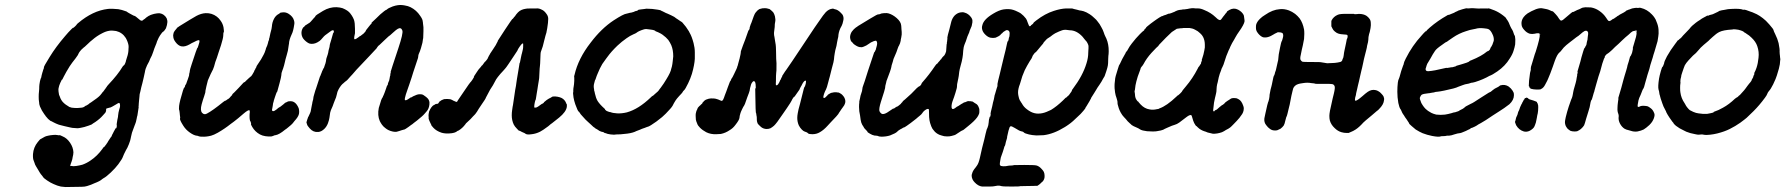

<svg xmlns="http://www.w3.org/2000/svg" viewBox="-20 -507 7197 774"><path d="M415 -471Q421 -472 435 -471.5Q449 -471 457 -470Q473 -467 483 -463Q490 -461 490.5 -460.5Q491 -460 491 -460Q491 -460 491.5 -459.5Q492 -459 493 -458.5Q494 -458 496 -456.5Q498 -455 502 -453Q510 -449 513 -447Q520 -443 522 -443Q525 -443 541 -429Q551 -419 558 -427Q560 -429 560 -429Q562 -429 567 -434Q570 -437 570.5 -437Q571 -437 575 -440Q579 -443 579.5 -443Q580 -443 582 -444Q585 -446 591 -448Q599 -450 601 -451Q609 -452 612 -453Q612 -453 618 -453.5Q624 -454 626 -453Q633 -452 640 -447Q648 -441 652 -433Q653 -430 654 -426Q656 -419 653 -406Q651 -399 649 -393Q643 -383 639 -380Q634 -378 625 -364Q620 -357 613 -340Q612 -336 610.5 -332Q609 -328 607 -323.5Q605 -319 602 -311Q599 -303 598 -299Q591 -279 589 -277Q586 -272 581 -259Q579 -255 573 -244Q566 -230 564 -216Q563 -209 559 -193Q557 -186 556.5 -182.5Q556 -179 554 -172Q552 -165 549.5 -155Q547 -145 546 -139Q542 -127 542 -116Q541 -107 540.5 -101.5Q540 -96 539.5 -90Q539 -84 539 -81Q538 -75 539 -75L534 -42Q532 -36 531 -29Q528 -13 525 -7L523 -2Q523 -1 516 17Q513 24 512 28Q510 39 508 45Q508 47 507 50Q506 58 499.5 74.5Q493 91 488 98Q483 107 480 114Q479 117 477.5 120Q476 123 475 126Q473 133 457 155Q445 171 426.5 188.5Q408 206 398 211Q394 213 392 215Q384 223 360 232Q348 238 331 243Q322 246 309 246Q251 247 244 247Q239 246 234 246Q229 246 225 245Q211 242 196 235Q184 230 170 220.5Q156 211 154 207Q154 206 150 201.5Q146 197 145 195.5Q144 194 141.5 190.5Q139 187 139 186.5Q139 186 137 183Q130 172 125 163Q122 157 121.5 156.5Q121 156 119.5 150.5Q118 145 116 141Q112 133 113 114Q115 87 132 66Q142 53 145 53Q146 53 152 49Q162 43 166 42Q167 42 174 40Q182 38 195 37Q205 36 211.5 37.5Q218 39 220 38Q221 37 233 43Q250 50 262.5 68.5Q275 87 276 107Q276 113 275 117Q274 121 273 126Q272 135 269 143Q267 148 265 154Q263 160 263 162Q265 163 267 162Q267 162 268 162Q275 164 288 162Q301 160 312 157Q329 151 345 140Q372 122 393 93Q397 87 397 87Q399 87 403 82Q405 79 405 79L409 74Q409 73 410 72Q411 72 417 61Q427 47 427 46Q427 45 428 45Q430 44 432 36L433 35Q434 34 434 33Q435 31 436 29Q437 27 437 27Q437 27 438 25L439 23L444 14Q445 11 445 12L446 11L447 9Q447 13 449 9Q451 5 451 -1Q450 -3 450.5 -6.5Q451 -10 451 -11Q451 -12 452 -17Q453 -22 453 -23.5Q453 -25 454.5 -30.5Q456 -36 456 -41Q457 -53 461 -67Q464 -75 464 -80Q464 -88 462 -91Q461 -92 459 -92Q457 -92 446 -85Q431 -76 426 -74Q421 -73 419.5 -72.5Q418 -72 414.5 -71Q411 -70 410 -70Q406 -67 408 -65Q409 -64 408.5 -64Q408 -64 407.5 -61.5Q407 -59 407 -59Q407 -59 407 -58Q407 -54 395 -42Q383 -28 364 -15Q357 -10 356 -10Q355 -9 349 -5Q340 -1 320 5Q316 6 306.5 8Q297 10 291.5 10Q286 10 285.5 9.5Q285 9 278.5 9Q272 9 264 7Q256 5 253 4.5Q250 4 242 2Q234 0 230 -1Q216 -4 208 -8Q206 -9 202.5 -10.5Q199 -12 194.5 -14.5Q190 -17 188 -18Q186 -19 183 -20Q174 -26 164 -39Q162 -43 159 -46Q148 -61 141 -78Q137 -90 138 -92Q138 -94 137 -99.5Q136 -105 136 -117Q136 -129 137 -136Q138 -142 138 -148Q138 -160 139 -167Q141 -182 144 -190Q147 -195 147 -199Q147 -200 147.5 -201.5Q148 -203 148 -204Q149 -209 151 -215Q152 -218 152.5 -219.5Q153 -221 154 -225Q158 -234 157 -235Q155 -237 180 -277Q205 -318 242 -361Q248 -368 255.5 -376.5Q263 -385 268.5 -390Q274 -395 274 -395Q275 -393 283 -401Q289 -407 289.5 -408.5Q290 -410 295 -414Q354 -464 415 -471ZM448 -382Q444 -383 434.5 -383.5Q425 -384 421 -383Q407 -381 392 -373Q370 -362 352 -346Q349 -344 344 -339.5Q339 -335 335 -331Q327 -323 321 -318Q320 -317 319.5 -317Q319 -317 317 -315Q306 -306 300 -297Q295 -289 295 -288Q295 -287 295 -287Q295 -287 293.5 -284.5Q292 -282 284 -271Q271 -255 261 -240Q246 -216 237 -198Q235 -193 233 -190Q231 -187 231 -186H230Q230 -187 228 -183.5Q226 -180 226 -179Q226 -178 223 -173Q218 -162 216 -151Q215 -147 216 -137.5Q217 -128 218 -125Q219 -123 221 -118Q226 -102 237 -92Q242 -87 250 -82Q253 -80 255 -79Q258 -76 262 -75Q265 -75 265 -74Q266 -73 278.5 -72Q291 -71 298 -72Q306 -73 309 -73Q318 -74 324 -80Q325 -80 329 -82Q334 -85 337 -87Q338 -89 348 -95Q375 -113 384 -123Q394 -135 394 -136Q394 -136 395.5 -137Q397 -138 397 -139Q397 -140 398.5 -141Q400 -142 400 -143Q400 -144 402.5 -146.5Q405 -149 405 -149.5Q405 -150 407 -153Q412 -158 411 -159Q411 -159 412 -160Q413 -161 414.5 -163Q416 -165 418 -167Q455 -206 474 -238Q476 -241 477 -242Q479 -242 483 -248Q488 -259 488 -263Q488 -265 492 -276Q498 -293 498 -310Q499 -318 498 -325Q495 -340 487 -354Q473 -376 448 -382Z M1118 -457Q1132 -459 1144 -451Q1161 -440 1165 -425Q1168 -416 1166 -407Q1162 -380 1156 -369Q1145 -345 1145 -331Q1145 -329 1144 -325.5Q1143 -322 1142.5 -315.5Q1142 -309 1140.5 -302.5Q1139 -296 1136 -285.5Q1133 -275 1131 -268Q1129 -261 1128 -255Q1127 -249 1125 -243Q1123 -237 1121.5 -231.5Q1120 -226 1118 -222Q1114 -213 1114 -203Q1114 -200 1112 -192Q1110 -184 1107 -172Q1099 -142 1098 -139Q1097 -136 1096 -136Q1095 -135 1093 -129Q1092 -125 1088.5 -116Q1085 -107 1084 -102Q1083 -96 1081 -91Q1080 -84 1079.5 -80.5Q1079 -77 1078 -72Q1075 -63 1078 -60Q1078 -59 1082 -59Q1086 -59 1095 -66Q1100 -71 1102 -72Q1104 -73 1107 -75Q1110 -77 1110.5 -77Q1111 -77 1113 -79Q1115 -81 1117.5 -82.5Q1120 -84 1122 -86Q1127 -91 1130 -93L1133 -94L1141 -98Q1144 -99 1151 -99Q1158 -99 1162 -97Q1171 -93 1177 -84Q1180 -80 1184 -71Q1186 -64 1186 -57.5Q1186 -51 1185 -47Q1182 -35 1167 -19Q1162 -13 1160 -10Q1156 -5 1141 7Q1134 13 1129 16Q1105 36 1090 38Q1085 39 1085 39Q1083 41 1074 43Q1063 44 1050 42Q1037 40 1028 35Q1008 24 997 5Q995 2 993 -2.5Q991 -7 992 -7Q993 -8 991 -14Q989 -20 988 -20Q988 -20 987 -24.5Q986 -29 986 -39Q986 -49 987 -54Q987 -60 986 -62Q982 -66 962 -49Q938 -28 922 -16Q915 -11 911 -8Q886 12 858 28Q842 37 831 40Q811 45 795 44Q786 44 784 43Q782 42 780 42L779 41L773 40Q762 39 745.5 27.5Q729 16 719 0Q703 -25 706 -30Q707 -31 706 -36.5Q705 -42 705 -44.5Q705 -47 704.5 -50.5Q704 -54 703.5 -58.5Q703 -63 702 -64Q701 -65 702 -80Q703 -89 707 -105Q720 -154 723 -154Q725 -154 727 -164Q728 -165 728 -165Q730 -166 733 -176Q736 -185 736 -184L742 -202Q742 -204 742.5 -206.5Q743 -209 743 -210.5Q743 -212 744 -214Q745 -216 745 -220.5Q745 -225 753 -249Q774 -313 775 -313Q777 -313 780 -324Q785 -338 784 -343Q783 -346 779 -345Q774 -344 761 -337Q758 -336 753.5 -333.5Q749 -331 744 -328Q726 -318 713 -320Q703 -321 693 -331Q681 -344 679 -355Q677 -365 679 -371Q680 -372 679.5 -372.5Q679 -373 680 -375Q681 -377 681.5 -378Q682 -379 683 -380.5Q684 -382 685 -383.5Q686 -385 689.5 -389Q693 -393 693 -393Q692 -394 694 -395Q696 -396 699 -398.5Q702 -401 704 -402Q754 -433 772 -443Q791 -453 809 -454Q834 -455 854 -440Q863 -433 869 -424Q878 -412 881 -397Q882 -392 882.5 -384.5Q883 -377 882 -377Q880 -376 880 -364Q880 -354 871 -325Q869 -319 868 -316Q867 -313 865 -307Q863 -301 861 -295Q854 -272 848 -257Q847 -253 843 -239Q838 -224 835 -220Q833 -217 831.5 -213Q830 -209 829 -208Q821 -191 818 -183Q816 -177 812 -159Q811 -152 809.5 -147Q808 -142 808 -140Q809 -136 803 -119Q798 -105 793 -87Q786 -61 795 -52Q803 -43 814 -49Q837 -61 880 -96Q888 -102 888 -101Q889 -100 895 -105Q897 -107 900 -108Q902 -109 905 -112Q908 -115 908 -115.5Q908 -116 911 -119Q918 -125 916 -126Q915 -126 925 -135Q943 -153 960 -172Q965 -177 965 -176Q965 -175 966.5 -176Q968 -177 971.5 -181Q975 -185 975.5 -185Q976 -185 979 -188Q982 -191 982 -191Q982 -191 986 -194.5Q990 -198 990 -198Q992 -198 997 -206Q998 -208 1004 -218Q1005 -222 1007 -225Q1009 -228 1009 -228Q1009 -228 1010 -231Q1015 -238 1014 -239Q1013 -239 1016 -243Q1035 -270 1043 -287Q1047 -294 1051 -307Q1053 -315 1053 -314L1057 -323Q1058 -325 1060 -332.5Q1062 -340 1062 -341Q1065 -345 1065 -352L1066 -354Q1066 -355 1070 -373Q1076 -394 1076 -400Q1077 -417 1085 -432Q1092 -445 1104 -451Q1109 -454 1109 -455Q1109 -456 1118 -457Z M1583 -486Q1597 -488 1612 -485Q1625 -483 1635 -478Q1659 -466 1674 -443Q1684 -429 1684 -421Q1685 -419 1685 -414Q1688 -397 1687 -381Q1686 -356 1686 -353Q1685 -351 1684.5 -345Q1684 -339 1683 -335Q1680 -326 1677 -313Q1675 -306 1673 -301Q1666 -287 1666 -279Q1665 -275 1665 -273Q1663 -266 1646 -216Q1645 -212 1639.5 -195Q1634 -178 1630 -166.5Q1626 -155 1623 -146.5Q1620 -138 1616 -126Q1611 -109 1612 -105Q1612 -102 1616 -103Q1620 -103 1631 -111Q1637 -115 1637 -115Q1638 -113 1644 -118Q1646 -119 1647 -119.5Q1648 -120 1653 -122Q1665 -128 1675 -127Q1680 -127 1680.5 -126.5Q1681 -126 1682 -126Q1685 -126 1698 -116Q1714 -104 1711 -85Q1709 -68 1699 -57Q1696 -53 1692 -49Q1688 -45 1686.5 -43Q1685 -41 1680 -37Q1658 -18 1649 -12Q1641 -5 1637 -3Q1627 5 1616 12Q1610 16 1606 16Q1604 16 1599 18Q1594 20 1590 21Q1586 22 1583 23Q1576 26 1562 23Q1553 21 1545 17Q1539 14 1533 9Q1526 4 1520 -4Q1515 -11 1511 -19Q1501 -42 1507 -72Q1509 -77 1511.5 -86.5Q1514 -96 1516.5 -103Q1519 -110 1519.5 -110Q1520 -110 1521.5 -113Q1523 -116 1524 -118Q1524 -119 1524 -119Q1525 -119 1531 -135Q1535 -147 1536.5 -150.5Q1538 -154 1539 -158Q1540 -162 1541 -162Q1544 -165 1544 -170Q1544 -171 1544 -171Q1544 -171 1545 -173.5Q1546 -176 1546 -176Q1549 -180 1551 -193Q1551 -194 1551.5 -196.5Q1552 -199 1552 -199Q1552 -199 1553 -202Q1554 -205 1553.5 -206.5Q1553 -208 1554.5 -212Q1556 -216 1555 -218Q1555 -220 1586 -313Q1606 -373 1602 -384Q1597 -398 1584 -391Q1578 -388 1565 -376Q1550 -362 1546 -360Q1543 -358 1531 -346Q1514 -330 1510 -326Q1507 -324 1505 -322Q1500 -316 1498 -312Q1496 -309 1470 -282Q1445 -256 1417 -226Q1410 -218 1407 -214.5Q1404 -211 1400.5 -207Q1397 -203 1393 -199Q1389 -195 1384.5 -189.5Q1380 -184 1376.5 -181.5Q1373 -179 1370.5 -177Q1368 -175 1365 -172Q1355 -165 1345 -147Q1339 -136 1338 -127Q1335 -113 1330 -103Q1328 -99 1325.5 -91.5Q1323 -84 1321 -79Q1312 -60 1311 -53Q1308 -36 1308 -32Q1307 -24 1302 -10Q1297 3 1288 12Q1276 24 1263 25Q1243 27 1229 11Q1222 3 1219 -2Q1214 -15 1216 -16L1218 -23Q1219 -27 1219.5 -27.5Q1220 -28 1221 -31.5Q1222 -35 1222 -35Q1222 -35 1223 -36Q1224 -38 1230 -51Q1233 -57 1234 -66Q1236 -75 1236 -77Q1236 -77 1236.5 -79Q1237 -81 1237 -82Q1237 -83 1237.5 -84.5Q1238 -86 1238.5 -89Q1239 -92 1239.5 -95.5Q1240 -99 1241.5 -103Q1243 -107 1243 -111Q1243 -115 1247 -128Q1249 -134 1252 -145L1253 -147L1270 -199L1271 -200Q1272 -202 1274 -208Q1276 -214 1276.5 -214Q1277 -214 1279 -221Q1280 -223 1280.5 -223.5Q1281 -224 1281.5 -226Q1282 -228 1283.5 -230Q1285 -232 1285 -233Q1286 -233 1286 -234Q1286 -235 1287 -237Q1289 -243 1290 -246Q1292 -250 1294 -260Q1294 -264 1295 -267.5Q1296 -271 1296 -272Q1297 -275 1301 -287Q1303 -293 1303 -294.5Q1303 -296 1304 -300.5Q1305 -305 1305 -305.5Q1305 -306 1307 -312.5Q1309 -319 1309 -323Q1309 -327 1314 -342Q1321 -366 1322 -370Q1322 -372 1323 -373Q1326 -376 1326 -380Q1326 -385 1322 -385Q1319 -385 1316.5 -383.5Q1314 -382 1310 -379Q1298 -370 1295 -368Q1287 -363 1274 -347Q1270 -342 1259 -336Q1244 -328 1229 -331Q1219 -334 1207 -346Q1197 -356 1195.5 -370Q1194 -384 1202 -396Q1203 -397 1203.5 -397.5Q1204 -398 1205 -398Q1205 -398 1208.5 -402Q1212 -406 1213 -406Q1214 -406 1216.5 -408Q1219 -410 1219.5 -410Q1220 -410 1222 -411.5Q1224 -413 1224 -413Q1226 -413 1232 -419Q1236 -424 1240 -428Q1243 -431 1243 -431.5Q1243 -432 1246 -435Q1251 -439 1251 -441Q1251 -445 1282 -463Q1309 -479 1337 -478Q1352 -477 1361 -474Q1383 -465 1392 -453Q1399 -444 1403 -436Q1404 -434 1407 -427Q1411 -415 1411 -391Q1411 -375 1411 -373Q1407 -357 1408 -350Q1409 -348 1412 -349Q1414 -350 1414 -350Q1415 -349 1419 -353Q1421 -354 1421 -354Q1422 -354 1428 -359L1429 -360L1430 -361Q1432 -362 1433 -362Q1439 -366 1446 -372Q1455 -381 1455 -384Q1455 -385 1456.5 -386.5Q1458 -388 1460 -391Q1462 -394 1464 -396Q1466 -398 1466 -398.5Q1466 -399 1467 -400Q1471 -404 1471 -405Q1471 -406 1474 -408Q1480 -414 1478 -415Q1477 -415 1480.5 -418Q1484 -421 1496 -432.5Q1508 -444 1513 -449Q1533 -466 1536 -467Q1537 -467 1539 -468Q1544 -474 1563 -481Q1575 -485 1583 -486Z M2143 -473Q2153 -474 2164 -468Q2174 -464 2183 -451Q2190 -442 2190 -431Q2190 -417 2186 -393Q2184 -385 2183.5 -380Q2183 -375 2181 -370Q2179 -365 2178.5 -361.5Q2178 -358 2176.5 -353.5Q2175 -349 2174 -344Q2170 -328 2168 -320Q2163 -307 2160 -297Q2159 -294 2158.5 -276Q2158 -258 2157.5 -251.5Q2157 -245 2156.5 -240Q2156 -235 2155.5 -231Q2155 -227 2154.5 -211.5Q2154 -196 2153.5 -192Q2153 -188 2152 -181.5Q2151 -175 2149 -163.5Q2147 -152 2146.5 -147Q2146 -142 2144 -132Q2142 -122 2141 -113Q2140 -104 2138 -102Q2136 -96 2134.5 -86.5Q2133 -77 2134 -74Q2135 -72 2143 -74Q2148 -76 2157 -83Q2163 -87 2164 -88Q2169 -89 2173 -94V-95L2184 -104Q2193 -110 2193.5 -110Q2194 -110 2198 -112Q2207 -118 2208 -118Q2208 -117 2211 -118Q2216 -119 2228 -117Q2238 -115 2244 -112Q2257 -105 2262 -92Q2263 -88 2264 -88Q2266 -86 2265 -76Q2262 -56 2234 -33Q2212 -15 2205 -10Q2200 -7 2196.5 -3.5Q2193 0 2190 2Q2187 4 2183 7Q2170 17 2157 24Q2141 32 2124 34Q2104 37 2098 32Q2098 31 2091 28Q2084 25 2084 25Q2084 25 2078.5 22Q2073 19 2073 20Q2072 21 2064 12Q2055 3 2051 -5Q2043 -22 2043 -42Q2043 -53 2044.5 -62.5Q2046 -72 2046.5 -76.5Q2047 -81 2048 -84Q2050 -97 2057 -145Q2059 -154 2060 -161Q2061 -168 2061.5 -172Q2062 -176 2064 -189Q2066 -202 2069.5 -221.5Q2073 -241 2073.5 -246Q2074 -251 2074.5 -252.5Q2075 -254 2076 -255Q2077 -257 2080 -275Q2081 -279 2081.5 -282Q2082 -285 2082.5 -287Q2083 -289 2083 -288.5Q2083 -288 2083.5 -289.5Q2084 -291 2084 -292.5Q2084 -294 2085 -296Q2087 -305 2088 -309Q2089 -313 2089 -321.5Q2089 -330 2089 -331Q2088 -333 2085 -331Q2081 -328 2074.5 -318.5Q2068 -309 2067 -306Q2066 -304 2065.5 -302.5Q2065 -301 2052 -282Q2040 -263 2030 -249Q2020 -234 2016 -230Q2012 -226 2008.5 -221.5Q2005 -217 1997 -209Q1985 -195 1980 -187Q1970 -168 1967 -163Q1954 -144 1947 -129Q1945 -125 1943 -121.5Q1941 -118 1939 -114Q1938 -109 1921 -85Q1908 -66 1903 -57Q1895 -45 1891 -42Q1889 -40 1887 -38Q1880 -29 1861 -12Q1859 -11 1856 -6Q1844 10 1829 19Q1825 20 1824 21Q1815 30 1790 31Q1774 32 1760 28Q1739 21 1727 8Q1717 -3 1719 -3Q1719 -3 1716 -9Q1710 -21 1708 -28Q1708 -31 1708 -32V-34Q1707 -43 1708 -48Q1709 -56 1710 -58Q1711 -59 1712 -62Q1713 -65 1714 -66.5Q1715 -68 1716 -69.5Q1717 -71 1717.5 -72Q1718 -73 1719.5 -75Q1721 -77 1721.5 -77Q1722 -77 1723 -79L1725 -81Q1725 -80 1727 -82L1728 -83L1729 -84H1730Q1730 -83 1735 -87Q1736 -88 1737 -87.5Q1738 -87 1739 -88Q1740 -89 1740.5 -88.5Q1741 -88 1742 -88Q1747 -89 1749 -93Q1748 -94 1749.5 -94.5Q1751 -95 1751 -96.5Q1751 -98 1752 -98Q1753 -98 1753.5 -98.5Q1754 -99 1755.5 -100Q1757 -101 1757 -101Q1757 -101 1757 -101.5Q1757 -102 1758 -102Q1759 -102 1759 -102.5Q1759 -103 1761 -103.5Q1763 -104 1763 -104.5Q1763 -105 1764.5 -105Q1766 -105 1767 -106Q1769 -108 1783 -108Q1790 -108 1795 -107Q1802 -105 1808 -101Q1810 -100 1810.5 -100Q1811 -100 1815 -98Q1819 -96 1820 -96Q1823 -97 1824 -99Q1824 -100 1825.5 -102Q1827 -104 1851 -139.5Q1875 -175 1876 -175Q1877 -175 1884 -185Q1893 -199 1891 -198H1890Q1890 -198 1900.5 -214Q1911 -230 1912 -230L1919 -238Q1922 -243 1923 -243Q1924 -243 1926 -246Q1930 -251 1934 -257Q1938 -260 1940 -263Q1947 -271 1947 -274Q1947 -275 1948 -276Q1949 -277 1950 -280Q1951 -283 1953 -285Q1956 -290 1956 -291Q1957 -292 1968 -309Q1982 -330 1981 -330Q1981 -331 1983 -334Q1987 -340 1987 -343Q1987 -344 2015.5 -387Q2044 -430 2045 -430Q2047 -430 2051 -436Q2052 -438 2053 -439Q2054 -439 2055.5 -441Q2057 -443 2061 -449Q2068 -458 2075 -463Q2083 -468 2091 -470Q2093 -471 2098.5 -471.5Q2104 -472 2105 -472.5Q2106 -473 2123.5 -473Q2141 -473 2143 -473Z M2586 -472Q2593 -472 2609 -471Q2620 -470 2631.5 -468Q2643 -466 2644 -465Q2646 -463 2652 -461Q2654 -460 2654 -460Q2654 -460 2656.5 -458.5Q2659 -457 2660 -457Q2660 -457 2663.5 -455Q2667 -453 2671 -452Q2685 -446 2698 -439Q2702 -436 2706 -433Q2710 -430 2713 -428.5Q2716 -427 2719.5 -424Q2723 -421 2725.5 -420Q2728 -419 2731 -416Q2740 -406 2745 -399Q2751 -391 2757 -381Q2758 -378 2760 -375Q2769 -360 2776 -333Q2781 -314 2781 -296Q2781 -285 2781 -280Q2782 -261 2774 -227Q2766 -191 2744 -152Q2740 -145 2737 -142.5Q2734 -140 2732.5 -137Q2731 -134 2730 -133Q2729 -132 2726 -128.5Q2723 -125 2718 -120Q2708 -109 2704 -103Q2701 -98 2697 -91.5Q2693 -85 2691 -80Q2686 -72 2678 -64Q2664 -48 2649 -35Q2635 -24 2626 -17Q2615 -9 2604.5 -2.5Q2594 4 2591 4Q2590 4 2586.5 5.5Q2583 7 2579 8.5Q2575 10 2573 10.5Q2571 11 2567.5 12.5Q2564 14 2559.5 16Q2555 18 2549 20Q2543 22 2540 24Q2523 31 2496 33Q2482 35 2464 35L2456 36Q2456 36 2454 36Q2452 36 2449 35.5Q2446 35 2442 35Q2427 33 2422 30Q2419 29 2417 29L2416 28Q2416 27 2410 25Q2407 24 2408 25L2402 23L2393 19Q2395 19 2393 18Q2391 17 2388 15Q2378 10 2376 7Q2375 7 2372 4.5Q2369 2 2362.5 -4.5Q2356 -11 2352 -14Q2343 -21 2324 -43Q2320 -47 2318 -51Q2314 -57 2313 -57Q2309 -59 2299 -87Q2294 -102 2292 -114Q2289 -134 2291 -136Q2291 -136 2291 -143Q2291 -150 2291.5 -151Q2292 -152 2292.5 -157Q2293 -162 2294 -167.5Q2295 -173 2295 -181Q2295 -189 2295 -193.5Q2295 -198 2294.5 -198.5Q2294 -199 2296 -205Q2311 -271 2361 -335Q2404 -392 2454 -425Q2494 -451 2506 -452Q2508 -452 2514 -454Q2520 -456 2524 -456Q2537 -459 2541 -462Q2543 -463 2546 -463Q2552 -465 2552 -466Q2552 -467 2554 -467.5Q2556 -468 2559.5 -468.5Q2563 -469 2567 -469.5Q2571 -470 2576 -470.5Q2581 -471 2586 -472ZM2593 -389Q2584 -391 2577 -389Q2554 -382 2546 -375Q2542 -372 2534 -369Q2520 -363 2506 -353Q2486 -339 2469 -323Q2444 -299 2429 -278Q2427 -275 2423 -270Q2418 -264 2408 -249Q2398 -232 2390 -212Q2385 -201 2382 -191Q2381 -187 2379.5 -185Q2378 -183 2377.5 -179.5Q2377 -176 2375 -170Q2372 -160 2375 -146Q2375 -141 2376 -139.5Q2377 -138 2378 -131Q2382 -112 2389 -100Q2398 -86 2416 -70Q2419 -67 2419 -67Q2418 -65 2425 -60Q2427 -59 2431 -57.5Q2435 -56 2437 -55.5Q2439 -55 2440 -55H2441Q2450 -51 2468 -50Q2486 -49 2507 -54Q2554 -67 2603 -114Q2609 -120 2610 -120Q2612 -120 2619 -127Q2623 -131 2623.5 -131Q2624 -131 2627.5 -134.5Q2631 -138 2631.5 -138Q2632 -138 2635.5 -142.5Q2639 -147 2638.5 -147Q2638 -147 2644 -154Q2656 -170 2666 -187Q2684 -216 2686 -230Q2687 -233 2688.5 -238.5Q2690 -244 2690.5 -249Q2691 -254 2692 -261Q2693 -268 2694 -280Q2694 -306 2686 -325Q2681 -336 2674 -346Q2666 -356 2651 -367Q2646 -371 2633 -377Q2623 -381 2623 -381Q2620 -386 2601 -388Q2597 -389 2593 -389Z M3080 -471Q3081 -472 3088 -466Q3095 -460 3098 -456Q3102 -449 3104 -441Q3107 -428 3105 -419Q3104 -416 3103.5 -410Q3103 -404 3103 -398Q3102 -391 3101 -382Q3099 -370 3102 -358Q3103 -352 3104.5 -342Q3106 -332 3107 -327Q3108 -322 3108.5 -297.5Q3109 -273 3109 -270Q3111 -258 3110 -223Q3110 -217 3109 -213Q3108 -204 3108 -181Q3107 -165 3108 -164Q3110 -162 3113 -164Q3117 -166 3122 -176Q3125 -183 3125 -183.5Q3125 -184 3127 -186Q3128 -188 3129 -191Q3129 -191 3131 -195Q3134 -201 3134 -201Q3133 -201 3134 -202.5Q3135 -204 3136.5 -206Q3138 -208 3140 -211.5Q3142 -215 3144.5 -218.5Q3147 -222 3150 -226Q3167 -251 3174 -261Q3180 -270 3206 -309Q3232 -348 3246 -369Q3260 -390 3264 -396Q3268 -402 3280 -419Q3301 -450 3309 -458Q3322 -471 3336 -472Q3339 -473 3339.5 -472Q3340 -471 3345 -470Q3358 -468 3370 -455Q3377 -449 3379 -442Q3382 -433 3379 -422Q3377 -411 3373 -403Q3367 -393 3364 -384Q3361 -375 3360 -367Q3360 -359 3357 -349Q3356 -346 3354.5 -336.5Q3353 -327 3352 -322Q3346 -301 3345 -292Q3344 -286 3343 -279Q3342 -272 3342 -268Q3342 -262 3333 -230Q3326 -204 3325 -198Q3324 -193 3322 -187.5Q3320 -182 3319 -176Q3313 -152 3310 -147Q3301 -130 3299 -116Q3299 -112 3302 -112Q3305 -112 3308 -115Q3310 -117 3314 -121L3317 -124V-125Q3319 -126 3324.5 -129.5Q3330 -133 3330 -132.5Q3330 -132 3333 -133Q3336 -134 3340 -134.5Q3344 -135 3344 -135Q3345 -135 3350.5 -135Q3356 -135 3357 -134Q3360 -134 3361 -134Q3362 -134 3366.5 -131Q3371 -128 3371.5 -128Q3372 -128 3376 -124Q3380 -120 3381 -118Q3385 -113 3387 -105Q3389 -96 3386 -89Q3385 -86 3383.5 -83Q3382 -80 3378 -75Q3374 -70 3372.5 -67.5Q3371 -65 3366.5 -58.5Q3362 -52 3361 -50.5Q3360 -49 3360 -48Q3358 -44 3329 -14Q3323 -8 3317 -1Q3301 17 3285 26Q3272 34 3255 34Q3242 34 3238 31Q3234 26 3223 23Q3219 22 3212 15Q3205 8 3200 -2Q3194 -16 3194 -32Q3194 -40 3196 -51Q3198 -64 3205 -88Q3214 -122 3220 -148Q3222 -156 3223 -156Q3225 -157 3228 -169Q3230 -180 3229 -181Q3228 -182 3226 -182Q3220 -180 3213 -166Q3211 -161 3208 -157L3204 -149L3203 -146Q3200 -141 3189 -126Q3187 -123 3185.5 -121Q3184 -119 3183 -117.5Q3182 -116 3181 -117Q3181 -117 3179 -114.5Q3177 -112 3174.5 -108Q3172 -104 3171 -101Q3169 -96 3152 -71Q3145 -61 3134 -45Q3110 -9 3100 0Q3093 6 3086 10Q3079 13 3071 13Q3058 13 3048 5Q3044 2 3039 -3.5Q3034 -9 3034 -10Q3034 -10 3032.5 -14.5Q3031 -19 3031 -24Q3031 -36 3030 -40Q3029 -42 3029 -46Q3028 -53 3027 -53.5Q3026 -54 3025 -119Q3025 -147 3024.5 -148.5Q3024 -150 3025 -150Q3028 -150 3026 -168Q3025 -176 3022 -179Q3017 -181 3015 -178Q3008 -171 3006 -160Q3005 -157 3004 -153Q3003 -149 3003 -148Q3003 -143 2999 -132Q2997 -128 2992.5 -115Q2988 -102 2986 -96.5Q2984 -91 2983 -88Q2980 -81 2979 -80Q2978 -80 2972 -67.5Q2966 -55 2965 -51Q2963 -45 2962 -40Q2961 -33 2961 -32Q2960 -23 2945 -4Q2935 10 2921 18Q2905 29 2886 33Q2878 34 2868 34Q2845 35 2827 26Q2812 18 2802 8Q2792 -3 2792 -5Q2792 -6 2790 -10Q2786 -19 2785 -26Q2785 -28 2785 -29Q2785 -30 2784.5 -37Q2784 -44 2785 -50Q2787 -61 2791 -67Q2792 -70 2792 -70Q2792 -72 2798 -78Q2799 -79 2800 -80Q2801 -81 2802.5 -82Q2804 -83 2805 -84.5Q2806 -86 2807 -86.5Q2808 -87 2810 -89Q2812 -91 2811.5 -91.5Q2811 -92 2812 -93L2813 -94Q2813 -94 2816 -97Q2817 -98 2818 -100L2820 -101L2822 -103Q2825 -104 2825 -105Q2827 -106 2837 -109Q2845 -111 2858 -110Q2864 -109 2865 -109Q2866 -109 2870 -107.5Q2874 -106 2875 -106Q2876 -106 2882 -103Q2890 -99 2890 -101Q2890 -101 2891 -101Q2895 -101 2902 -123Q2904 -127 2908 -138.5Q2912 -150 2913.5 -154Q2915 -158 2919 -168.5Q2923 -179 2923 -179Q2925 -179 2928 -188Q2929 -190 2929 -190Q2929 -190 2933 -196Q2938 -206 2938.5 -207Q2939 -208 2939 -208Q2939 -209 2948 -227Q2952 -235 2952 -238Q2952 -239 2954 -243Q2955 -247 2956 -251Q2960 -265 2962 -273Q2962 -275 2962.5 -276Q2963 -277 2963 -278Q2963 -279 2964 -282.5Q2965 -286 2965 -287Q2965 -288 2966 -293Q2967 -298 2966.5 -298.5Q2966 -299 2968 -304Q2974 -322 2984 -347Q2994 -375 2996 -381Q2998 -386 2999 -386Q3000 -386 3001.5 -391Q3003 -396 3002 -396Q3002 -396 3004 -402Q3006 -409 3009 -415Q3020 -448 3025 -455Q3032 -465 3041 -470L3042 -471Q3041 -470 3045.5 -471.5Q3050 -473 3053.5 -473.5Q3057 -474 3063.5 -474Q3070 -474 3074.5 -472.5Q3079 -471 3080 -471Z M3852 -457Q3861 -459 3869 -456Q3884 -452 3895 -437Q3901 -428 3900 -422Q3900 -420 3900 -417Q3899 -410 3897 -402Q3893 -392 3889 -383Q3888 -379 3887 -376Q3886 -373 3883 -367Q3880 -361 3876.5 -349.5Q3873 -338 3871 -334.5Q3869 -331 3867.5 -325.5Q3866 -320 3865 -317Q3864 -314 3863 -303Q3862 -284 3860 -274Q3859 -268 3857 -259Q3855 -250 3853 -244Q3848 -226 3847 -218Q3845 -198 3843 -190Q3842 -188 3841.5 -183Q3841 -178 3839.5 -173Q3838 -168 3838 -161.5Q3838 -155 3836.5 -150Q3835 -145 3831.5 -132.5Q3828 -120 3826 -115.5Q3824 -111 3822.5 -106Q3821 -101 3819 -96Q3817 -90 3816 -81.5Q3815 -73 3818 -69Q3821 -64 3834 -74Q3837 -77 3840 -78Q3843 -79 3849 -83.5Q3855 -88 3856 -88Q3857 -88 3861.5 -91Q3866 -94 3866 -94Q3870 -94 3878 -98Q3881 -100 3892 -99Q3898 -98 3898 -98Q3900 -99 3909 -92Q3913 -90 3914 -89Q3922 -85 3926 -73Q3929 -67 3928 -56Q3928 -48 3923 -40Q3916 -27 3894 -8Q3886 -1 3882 2Q3871 11 3866 15Q3864 17 3859 19Q3854 21 3849.5 24.5Q3845 28 3841 30Q3837 32 3835 34Q3830 38 3816 41Q3809 43 3798 43Q3785 43 3775 39Q3766 37 3757 31Q3749 26 3742 16Q3738 11 3738 10.5Q3738 10 3736 6Q3734 2 3734 2Q3734 2 3733 -1Q3729 -11 3727 -22Q3725 -31 3725 -57Q3725 -66 3724 -67Q3721 -69 3716 -67Q3704 -61 3698 -51Q3695 -46 3686 -39Q3681 -35 3681 -35Q3680 -33 3651 -11Q3632 3 3628 5Q3625 6 3624 7H3623Q3623 6 3616 11Q3613 13 3610 14Q3601 19 3596 24.5Q3591 30 3568 39Q3552 44 3533 44Q3521 43 3521 42Q3521 41 3513 40Q3507 39 3508 40Q3508 40 3504 39Q3497 38 3487 32Q3476 26 3477 24Q3477 23 3470.5 16.5Q3464 10 3464 9.5Q3464 9 3461 4Q3455 -4 3452 -13Q3449 -24 3448 -35Q3448 -38 3447 -42Q3443 -58 3443 -76Q3443 -87 3444 -93Q3444 -97 3444 -97.5Q3444 -98 3445 -102.5Q3446 -107 3447 -111Q3447 -117 3455 -140L3457 -153Q3456 -152 3466 -180Q3469 -189 3479 -221Q3504 -296 3504 -296Q3506 -296 3508 -302Q3509 -305 3510 -305L3512 -313Q3513 -316 3514.5 -322Q3516 -328 3516 -333Q3515 -343 3510 -343Q3505 -343 3491 -336Q3487 -334 3482 -330Q3473 -323 3462 -319Q3460 -318 3456 -317Q3452 -316 3451 -317Q3451 -317 3446 -317Q3439 -318 3431 -323Q3426 -327 3425 -327Q3423 -327 3415 -337Q3412 -341 3411 -340L3408 -349Q3405 -360 3410 -372Q3413 -380 3422 -389Q3433 -399 3435 -399Q3436 -399 3437 -401Q3441 -404 3488 -432Q3519 -451 3521 -449L3527 -450Q3528 -451 3529 -451Q3531 -453 3543.5 -454Q3556 -455 3562 -453Q3579 -448 3595 -434Q3612 -419 3613 -404Q3613 -401 3613.5 -398.5Q3614 -396 3614 -389.5Q3614 -383 3615 -378Q3616 -369 3613 -355Q3611 -348 3611 -343Q3609 -332 3604 -323Q3602 -321 3598.5 -310.5Q3595 -300 3594 -297.5Q3593 -295 3591.5 -291.5Q3590 -288 3587 -281Q3581 -269 3579 -258Q3576 -249 3574.5 -244Q3573 -239 3573 -236Q3571 -225 3555 -184Q3553 -180 3553 -177Q3552 -171 3549 -161Q3548 -157 3548 -152Q3547 -146 3544 -137Q3541 -128 3531 -96Q3523 -70 3525 -60Q3528 -52 3535 -48Q3542 -45 3556 -53Q3568 -61 3577 -67Q3581 -70 3581 -70V-69Q3581 -68 3582 -69Q3584 -69 3590 -74Q3595 -77 3595 -77Q3596 -76 3602.5 -81Q3609 -86 3611 -88Q3612 -90 3614 -92Q3619 -96 3619 -98Q3619 -99 3628 -106Q3655 -129 3676 -152Q3683 -158 3683.5 -158Q3684 -158 3686 -159Q3693 -163 3695 -170Q3696 -173 3700 -177Q3725 -205 3750 -242Q3756 -250 3756 -249Q3758 -249 3762 -255Q3763 -257 3763.5 -257Q3764 -257 3766 -259.5Q3768 -262 3769 -263Q3770 -264 3771 -266L3772 -267L3774 -268Q3774 -270 3775 -270.5Q3776 -271 3777 -272.5Q3778 -274 3779 -276Q3781 -278 3784 -281Q3786 -283 3787 -284Q3788 -285 3788 -285.5Q3788 -286 3789 -287.5Q3790 -289 3791.5 -292.5Q3793 -296 3794 -300Q3795 -314 3796 -327Q3796 -329 3797 -330Q3797 -332 3797 -334.5Q3797 -337 3798 -340Q3800 -356 3799 -356Q3799 -357 3801.5 -368Q3804 -379 3807 -388Q3811 -405 3815 -420Q3819 -434 3828 -444Q3839 -455 3852 -457Z M4278 -473Q4305 -474 4308 -471Q4310 -470 4321 -468Q4329 -466 4332 -465Q4335 -464 4339 -464Q4347 -463 4360 -457Q4375 -449 4382 -443Q4387 -438 4391.5 -434.5Q4396 -431 4399 -427.5Q4402 -424 4405 -420Q4413 -411 4420 -397Q4426 -387 4430 -375Q4432 -368 4435 -362Q4447 -340 4449 -314Q4450 -299 4449 -289Q4448 -284 4447.5 -270Q4447 -256 4447 -252.5Q4447 -249 4446 -243Q4445 -236 4440 -220.5Q4435 -205 4433 -200Q4431 -197 4427 -190Q4421 -178 4412 -165Q4404 -154 4399 -145Q4395 -138 4391 -132Q4382 -118 4379 -113Q4378 -109 4376 -106.5Q4374 -104 4372 -99Q4366 -88 4360 -79Q4356 -73 4356 -73Q4356 -70 4348 -61Q4343 -56 4340.5 -52.5Q4338 -49 4327 -39Q4304 -16 4288 -5Q4282 -1 4280 0.5Q4278 2 4273 5Q4228 33 4187 38Q4171 39 4158 39Q4140 38 4128 35Q4111 31 4107.5 27Q4104 23 4096 22Q4090 21 4071 9Q4058 1 4054 2Q4052 3 4050 6Q4046 15 4040 44Q4040 49 4039 51.5Q4038 54 4035 65Q4032 81 4030 82Q4029 83 4027 91Q4023 105 4017 121Q4014 128 4013 136Q4010 152 4010.5 156Q4011 160 4015 162Q4023 164 4034 163Q4047 160 4061 160Q4068 159 4068.5 158.5Q4069 158 4109 158Q4150 158 4158 160Q4169 163 4178 173Q4185 180 4188 186Q4191 193 4191 202Q4191 209 4190 212Q4187 223 4178 229Q4175 232 4172.5 234.5Q4170 237 4168 238Q4161 244 4158 242Q4158 242 4145.5 242.5Q4133 243 4113.5 243Q4094 243 4092 243.5Q4090 244 4088 244.5Q4086 245 4059 245Q4032 245 4027 244.5Q4022 244 4018 243.5Q4014 243 4012 242Q4003 240 3986 244Q3983 245 3963.5 245Q3944 245 3939 245Q3923 243 3909 228Q3898 217 3897 202Q3897 196 3899 192Q3901 182 3913 168Q3917 163 3918 161Q3925 152 3930 130Q3934 112 3939 90Q3945 66 3948 55Q3951 42 3953 33Q3955 24 3956.5 19.5Q3958 15 3958 14Q3960 12 3964 -2Q3966 -12 3966 -16Q3966 -18 3966 -18L3967 -26L3968 -29L3970 -37L3971 -35L3972 -38Q3975 -46 3973 -47Q3972 -48 3980 -79Q3981 -86 3983 -93.5Q3985 -101 3986.5 -106.5Q3988 -112 3990 -125L3991 -126V-127L3998 -151L4001 -160Q4001 -164 4001 -165Q4000 -165 4004 -183Q4006 -189 4006 -191Q4006 -193 4007.5 -197Q4009 -201 4010.5 -209Q4012 -217 4017.5 -238.5Q4023 -260 4027 -278Q4031 -296 4034 -306Q4036 -314 4039 -329Q4042 -342 4042 -341Q4042 -340 4043 -340Q4044 -340 4046 -348Q4047 -353 4047 -354Q4050 -359 4050 -370Q4051 -380 4045 -384Q4039 -387 4034 -384Q4023 -378 4021 -374Q4020 -374 4017 -371Q4014 -368 4014 -368Q4014 -367 4011.5 -365Q4009 -363 4005.5 -361Q4002 -359 3998.5 -357.5Q3995 -356 3993 -355Q3983 -353 3973 -355Q3963 -357 3953 -366.5Q3943 -376 3940 -386Q3937 -396 3940 -405Q3945 -429 3984 -452Q4007 -466 4025 -469Q4037 -471 4050 -470Q4064 -469 4082 -460Q4089 -457 4095 -453Q4107 -444 4116 -432Q4119 -428 4123 -416Q4128 -401 4131 -401Q4132 -401 4134 -402Q4137 -404 4136 -405Q4136 -405 4139 -407Q4146 -412 4146 -414Q4146 -416 4158 -425Q4193 -452 4228 -463Q4255 -472 4278 -473ZM4276 -387Q4268 -387 4262 -385Q4250 -381 4234 -373Q4225 -368 4214 -359Q4208 -355 4204 -352.5Q4200 -350 4197.5 -347Q4195 -344 4192 -341Q4186 -335 4186.5 -334Q4187 -333 4177 -322Q4170 -314 4162.5 -304.5Q4155 -295 4153 -295Q4152 -295 4147 -288Q4142 -282 4141 -277Q4140 -274 4138.5 -271.5Q4137 -269 4131 -260Q4120 -242 4111 -224Q4100 -200 4094 -176Q4092 -169 4090.5 -165Q4089 -161 4088.5 -160Q4088 -159 4086 -150.5Q4084 -142 4084 -135Q4084 -128 4085.5 -121Q4087 -114 4088 -110.5Q4089 -107 4091 -103L4095 -97V-96Q4096 -95 4097.5 -93Q4099 -91 4100 -89Q4107 -76 4119 -67Q4128 -60 4136 -56Q4150 -49 4165 -49Q4182 -49 4199 -56Q4207 -59 4217 -64Q4240 -78 4265 -102Q4268 -105 4270.5 -107.5Q4273 -110 4274.5 -111.5Q4276 -113 4276 -113Q4277 -112 4282 -117Q4284 -120 4285 -120Q4286 -120 4290.5 -125.5Q4295 -131 4295 -132Q4296 -133 4298 -136Q4302 -142 4301 -142Q4300 -143 4305 -149Q4345 -202 4360 -252Q4367 -274 4367 -295Q4367 -304 4367.5 -304.5Q4368 -305 4368 -311.5Q4368 -318 4368 -322Q4367 -327 4365 -331Q4361 -340 4357 -343Q4355 -345 4351.5 -349.5Q4348 -354 4344 -359Q4320 -385 4292 -385Q4289 -385 4284 -386Q4279 -387 4276 -387Z M4785 -474Q4790 -474 4792 -474Q4795 -473 4811 -473Q4821 -473 4836 -466Q4861 -456 4880 -438Q4890 -428 4894 -427L4896 -426L4898 -427H4899L4900 -426Q4902 -427 4911 -440Q4916 -446 4917.5 -448Q4919 -450 4919.5 -451Q4920 -452 4923 -455Q4926 -458 4926 -459Q4925 -461 4936 -467Q4954 -477 4971 -468Q4977 -465 4984 -459Q4995 -448 4995 -440Q4996 -429 4997 -425Q4999 -417 4984 -393Q4972 -375 4967 -368Q4963 -361 4960 -356Q4957 -351 4955 -347Q4952 -343 4947 -333.5Q4942 -324 4940 -319.5Q4938 -315 4936.5 -311Q4935 -307 4933 -304Q4922 -279 4917 -261Q4912 -244 4908 -237Q4906 -234 4904.5 -230Q4903 -226 4902 -222Q4897 -211 4893 -195Q4891 -184 4889 -176Q4886 -166 4885 -158Q4885 -154 4884.5 -151.5Q4884 -149 4884 -143.5Q4884 -138 4882.5 -131.5Q4881 -125 4880 -120.5Q4879 -116 4878 -112.5Q4877 -109 4876 -103Q4875 -97 4874 -93Q4873 -85 4871 -67Q4870 -61 4871 -60Q4874 -55 4877 -61Q4878 -63 4880 -63Q4885 -64 4896 -75Q4904 -82 4906 -83Q4908 -83 4915 -89Q4920 -95 4922 -96Q4924 -97 4927 -99.5Q4930 -102 4930.5 -102Q4931 -102 4932.5 -103Q4934 -104 4937 -106Q4940 -108 4941.5 -109Q4943 -110 4946 -111Q4951 -112 4959 -111.5Q4967 -111 4969 -109Q4970 -109 4973 -107Q4985 -101 4992 -80Q4994 -75 4994 -70Q4994 -54 4983 -41Q4981 -39 4979 -35.5Q4977 -32 4972.5 -27.5Q4968 -23 4966 -20Q4964 -18 4953.5 -7Q4943 4 4939 7Q4935 10 4931.5 12Q4928 14 4922 17Q4915 22 4906 26Q4886 33 4869 32Q4858 30 4848 27Q4844 25 4841 24Q4826 20 4815 12Q4812 10 4807 5Q4806 3 4804.5 2Q4803 1 4802 1Q4801 1 4794 -11Q4790 -19 4786 -34Q4784 -42 4782 -43Q4776 -45 4763 -35Q4740 -18 4734 -13Q4724 -6 4716 -4Q4711 -2 4704 0Q4696 3 4686.5 7.5Q4677 12 4675.5 12.5Q4674 13 4669 16Q4663 19 4643 22Q4639 23 4626 23Q4613 23 4604 22Q4595 21 4587 19Q4579 17 4575 14Q4571 11 4564 8Q4547 1 4542 -3Q4539 -6 4538.5 -6.5Q4538 -7 4535 -9.5Q4532 -12 4526 -18Q4519 -27 4511 -35Q4504 -42 4498 -53Q4493 -62 4490 -71Q4484 -88 4485 -96Q4485 -99 4481 -112Q4477 -122 4475 -135Q4475 -140 4474 -144.5Q4473 -149 4473 -159.5Q4473 -170 4474 -176Q4475 -182 4475 -185Q4475 -195 4486 -228Q4491 -246 4494 -248Q4496 -251 4504 -269L4518 -294Q4517 -293 4518 -295L4520 -298Q4523 -302 4523.5 -302Q4524 -302 4524.5 -303.5Q4525 -305 4529 -311.5Q4533 -318 4534 -320Q4539 -328 4559 -352Q4578 -373 4585 -379Q4594 -385 4593 -387Q4593 -387 4595 -390Q4601 -394 4600 -396Q4600 -397 4619 -412Q4624 -416 4630.5 -420.5Q4637 -425 4642.5 -429Q4648 -433 4653 -436Q4658 -439 4661 -440.5Q4664 -442 4664 -442Q4665 -441 4672 -445Q4675 -446 4675.5 -446Q4676 -446 4679 -447Q4692 -453 4694 -452Q4695 -452 4696.5 -452.5Q4698 -453 4699 -453.5Q4700 -454 4701 -454Q4705 -455 4716 -460Q4719 -462 4719 -462Q4719 -462 4720 -462Q4728 -467 4744 -468Q4746 -469 4748 -469Q4750 -469 4753 -469Q4768 -471 4768 -471Q4770 -472 4785 -474ZM4776 -394Q4772 -394 4762.5 -394Q4753 -394 4750 -394Q4747 -393 4739 -393Q4727 -391 4724 -391Q4720 -389 4704 -378Q4697 -372 4680 -355Q4655 -329 4653 -327Q4651 -322 4641 -314Q4639 -312 4622 -294Q4602 -272 4590 -249Q4586 -242 4582 -238Q4578 -234 4577 -227Q4576 -223 4573 -216Q4566 -199 4561 -179Q4557 -165 4555 -144V-142V-143L4554 -142Q4553 -139 4555 -130Q4556 -123 4556 -119Q4557 -111 4561.5 -104.5Q4566 -98 4567 -98H4568Q4568 -97 4578 -86Q4594 -69 4614 -66Q4628 -63 4644 -67Q4647 -68 4647.5 -67.5Q4648 -67 4649.5 -67.5Q4651 -68 4651 -68.5Q4651 -69 4654 -70Q4683 -80 4723 -118Q4727 -122 4727 -122Q4728 -121 4737 -129.5Q4746 -138 4747 -142Q4748 -143 4750.5 -146.5Q4753 -150 4760 -158Q4788 -191 4808 -230Q4812 -239 4813 -238L4817 -244Q4818 -247 4819 -247Q4822 -249 4822 -255Q4823 -256 4824 -260Q4826 -265 4825 -266Q4824 -266 4826 -270Q4832 -287 4835 -304Q4838 -316 4837 -327Q4837 -344 4830 -358Q4826 -366 4818 -373Q4809 -382 4798 -387Q4793 -389 4792 -390Q4788 -392 4776 -394Z M5139 -470Q5157 -472 5176 -465Q5189 -460 5201 -451Q5211 -443 5219 -433Q5232 -415 5237 -388Q5238 -382 5238 -370.5Q5238 -359 5237 -350Q5235 -338 5232 -324Q5230 -317 5228 -307Q5226 -297 5224 -287Q5220 -271 5223 -265.5Q5226 -260 5231 -258Q5233 -257 5269.5 -257Q5306 -257 5307 -256Q5308 -255 5312 -255Q5319 -254 5330 -252Q5334 -252 5341 -252.5Q5348 -253 5353 -253Q5358 -253 5361.5 -253.5Q5365 -254 5372.5 -255Q5380 -256 5382 -257Q5388 -258 5391 -264Q5392 -267 5392 -268Q5396 -274 5397 -285Q5397 -288 5398 -293.5Q5399 -299 5399.5 -301.5Q5400 -304 5402.5 -315.5Q5405 -327 5406 -332Q5407 -337 5408 -342Q5409 -347 5409 -348Q5409 -349 5410 -350Q5414 -358 5412 -365Q5410 -368 5399 -368Q5383 -369 5377 -371Q5369 -373 5361 -380Q5354 -386 5352 -391Q5350 -394 5349 -397L5347 -401V-411V-421L5348 -425Q5356 -440 5372 -447Q5381 -452 5414 -451Q5437 -451 5438 -451Q5440 -449 5447 -450Q5453 -450 5453.5 -450.5Q5454 -451 5458 -451Q5477 -451 5489 -443Q5496 -438 5501 -431Q5506 -424 5506 -414Q5507 -407 5505 -394Q5502 -376 5499 -369Q5496 -358 5496 -346Q5496 -340 5491 -322Q5490 -317 5490 -315Q5490 -313 5487.5 -304.5Q5485 -296 5482.5 -285Q5480 -274 5479 -271Q5478 -268 5477.5 -264.5Q5477 -261 5476 -257Q5475 -253 5473.5 -245.5Q5472 -238 5471 -234Q5470 -230 5468 -222Q5466 -214 5463.5 -202.5Q5461 -191 5458.5 -180Q5456 -169 5454 -161.5Q5452 -154 5451 -148Q5450 -142 5448.5 -137.5Q5447 -133 5447 -131Q5447 -129 5446 -124Q5442 -112 5442 -104Q5442 -101 5445 -101Q5451 -101 5473 -120Q5484 -130 5494 -137Q5509 -147 5524 -144Q5531 -143 5537 -139Q5543 -136 5549 -129Q5554 -124 5557 -119Q5560 -111 5560 -107Q5559 -105 5559 -101Q5557 -85 5540 -68Q5535 -62 5531 -60Q5527 -57 5510 -42Q5497 -31 5486 -22Q5482 -18 5476 -13Q5459 6 5445 15Q5434 22 5428 24Q5425 25 5421 27L5417 29H5409Q5398 29 5388 26Q5373 22 5360 9Q5346 -4 5341 -21Q5339 -29 5339 -40Q5339 -54 5349 -95Q5351 -105 5352.5 -111Q5354 -117 5357 -129Q5363 -154 5360 -160Q5357 -167 5350 -168Q5348 -169 5317 -169Q5306 -169 5299 -169Q5292 -169 5287.5 -169Q5283 -169 5281.5 -169.5Q5280 -170 5281 -170L5276 -171Q5273 -171 5266 -172Q5251 -175 5233 -172Q5218 -170 5213 -168Q5198 -163 5193 -150Q5192 -147 5190 -138Q5188 -129 5186 -121Q5184 -110 5179 -85Q5178 -80 5176 -73Q5173 -61 5170 -48Q5168 -40 5166 -36Q5164 -32 5164 -30Q5164 -28 5162.5 -24.5Q5161 -21 5161 -19Q5159 -8 5155 -1Q5150 6 5142 12Q5136 15 5129 18Q5126 19 5120 19Q5108 19 5100 13Q5091 7 5084 -3Q5075 -14 5077 -30Q5078 -35 5081 -49Q5091 -95 5092 -95Q5093 -95 5096 -108Q5098 -118 5098 -125Q5098 -127 5102 -146Q5104 -152 5105.5 -159Q5107 -166 5107.5 -167.5Q5108 -169 5109 -175Q5114 -200 5115 -201Q5117 -202 5119 -210Q5120 -215 5120.5 -216.5Q5121 -218 5121 -218Q5122 -218 5124 -227Q5127 -243 5131 -258Q5133 -265 5133 -268.5Q5133 -272 5134 -278.5Q5135 -285 5135 -288Q5135 -291 5140 -314Q5145 -338 5146 -339Q5148 -341 5150 -349Q5152 -356 5152.5 -358.5Q5153 -361 5153 -366Q5152 -371 5151 -372.5Q5150 -374 5144 -376Q5139 -377 5135 -377H5131L5125 -374Q5118 -371 5115.5 -369Q5113 -367 5103 -362Q5091 -356 5080 -356Q5074 -356 5071 -357Q5061 -361 5052 -372Q5046 -379 5044 -386Q5043 -390 5043 -397Q5043 -404 5044 -408Q5047 -419 5059 -431Q5068 -440 5080 -447Q5110 -468 5139 -470Z M5888 -473Q5896 -474 5896 -474H5895Q5895 -473 5895.5 -473Q5896 -473 5898 -473Q5901 -473 5906 -473.5Q5911 -474 5910.5 -474Q5910 -474 5917.5 -474Q5925 -474 5932 -473Q5938 -472 5954 -473Q5964 -473 5973 -473Q5977 -472 5978 -473Q5981 -475 6005 -465Q6022 -458 6039 -445Q6043 -442 6047 -438.5Q6051 -435 6051 -434.5Q6051 -434 6052 -432Q6057 -425 6057 -425Q6057 -425 6060 -420Q6063 -415 6065 -409Q6069 -399 6073 -392Q6080 -382 6084 -367Q6085 -364 6086 -364Q6087 -364 6088 -354Q6089 -349 6088.5 -340.5Q6088 -332 6088 -328Q6086 -316 6082 -304Q6078 -289 6066 -271Q6048 -241 6016 -219Q5996 -205 5984 -201Q5981 -199 5972 -194.5Q5963 -190 5958 -188Q5953 -186 5943 -182Q5924 -175 5917 -174Q5913 -174 5908.5 -172.5Q5904 -171 5901 -170Q5883 -167 5877 -164Q5863 -159 5858 -157Q5855 -156 5851 -154Q5844 -151 5816 -145Q5811 -144 5803 -142Q5784 -138 5773 -137Q5768 -137 5764 -135.5Q5760 -134 5757 -134Q5754 -134 5748 -132.5Q5742 -131 5738 -131Q5717 -129 5711 -125Q5708 -123 5705 -116Q5702 -111 5706 -102Q5709 -91 5715 -83Q5720 -75 5727 -68Q5735 -60 5750 -52Q5758 -48 5770 -45Q5778 -44 5788 -44Q5798 -44 5805 -45Q5818 -47 5832 -51Q5840 -54 5843 -54Q5846 -54 5850.5 -56Q5855 -58 5857 -58Q5863 -60 5864 -62Q5864 -62 5870 -65Q5879 -69 5883 -73Q5886 -76 5889 -78Q5907 -88 5910 -89Q5915 -90 5951 -114Q5979 -132 5981 -133Q5990 -136 5998 -144Q6003 -149 6020 -157Q6025 -160 6025.5 -161Q6026 -162 6029 -163Q6047 -168 6062 -158Q6065 -156 6071 -150Q6079 -141 6082 -133Q6083 -130 6083 -123Q6083 -104 6065 -87Q6059 -82 6044 -71.5Q6029 -61 6025 -59Q6014 -52 5997 -41Q5993 -38 5988 -35Q5983 -32 5979 -29Q5975 -26 5970 -23Q5965 -20 5960 -17Q5956 -14 5950 -11Q5944 -8 5939 -5Q5934 -1 5926 3Q5918 7 5915 8Q5909 9 5908 11Q5907 13 5899 16Q5895 18 5889 21Q5869 30 5863 30Q5858 30 5842 35Q5832 39 5821 40Q5814 40 5813 40Q5808 42 5793 42Q5789 42 5787 43Q5780 46 5753 41Q5733 37 5715 30Q5703 25 5687 15Q5681 10 5670.5 1Q5660 -8 5660 -10Q5661 -10 5658.5 -13.5Q5656 -17 5654.5 -19.5Q5653 -22 5651 -25Q5644 -34 5639 -43Q5637 -46 5636 -47Q5633 -51 5629 -61Q5627 -66 5625 -68Q5621 -74 5617 -92Q5613 -115 5613 -137Q5613 -157 5615 -174Q5617 -182 5617 -184Q5617 -186 5618 -186Q5619 -187 5622 -197Q5628 -221 5636 -242Q5639 -248 5639 -251Q5639 -255 5647 -271Q5673 -323 5711 -364Q5715 -369 5719 -373Q5723 -377 5725.5 -379.5Q5728 -382 5728 -381Q5729 -380 5731 -383Q5732 -384 5732 -385L5744 -396Q5775 -423 5814 -445Q5816 -447 5819 -447Q5822 -447 5827 -449.5Q5832 -452 5833 -452L5843 -456Q5843 -457 5849 -459.5Q5855 -462 5857 -463H5859H5857Q5856 -464 5858 -464L5861 -465Q5875 -470 5888 -473ZM5961 -393Q5941 -395 5929 -391Q5926 -390 5919 -389Q5906 -387 5889 -381Q5876 -377 5862.5 -370.5Q5849 -364 5837.5 -356Q5826 -348 5820 -344Q5813 -338 5807 -336Q5806 -335 5802 -332.5Q5798 -330 5793 -326Q5771 -311 5765 -302Q5756 -289 5747 -272Q5744 -266 5738 -257Q5733 -250 5731 -243Q5730 -240 5729 -236Q5724 -225 5731 -221Q5733 -220 5738 -220Q5759 -221 5808 -233Q5812 -234 5814 -233Q5816 -233 5826 -235Q5830 -236 5831 -236Q5832 -235 5837 -236.5Q5842 -238 5846 -239Q5850 -240 5849.5 -240.5Q5849 -241 5853.5 -242.5Q5858 -244 5867.5 -246.5Q5877 -249 5879 -250Q5896 -255 5901 -258Q5902 -259 5904.5 -261Q5907 -263 5911 -264Q5953 -281 5974 -299Q5977 -301 5978.5 -301Q5980 -301 5983 -304Q5987 -307 5988 -312Q5988 -314 5992 -319Q5997 -327 5999 -335Q6000 -338 6001 -340.5Q6002 -343 6002 -347Q6002 -358 5997 -368Q5991 -382 5983 -388Q5977 -392 5961 -393Z M6133 -114V-115L6134 -114Q6136 -110 6137 -113L6139 -112Q6142 -107 6151 -105Q6158 -103 6161 -102Q6176 -97 6176 -95Q6176 -92 6178 -91Q6179 -91 6178.5 -90Q6178 -89 6179.5 -86.5Q6181 -84 6181 -75Q6181 -60 6179 -50Q6178 -47 6177 -41.5Q6176 -36 6175.5 -32.5Q6175 -29 6174 -25Q6172 -12 6168 -3Q6166 1 6165 4Q6161 12 6147 20Q6135 26 6123 23Q6103 17 6092 -2Q6086 -15 6088 -18Q6089 -19 6091 -29Q6092 -33 6092 -33Q6092 -33 6094 -37.5Q6096 -42 6097 -44Q6098 -46 6099 -51Q6100 -56 6100.5 -56.5Q6101 -57 6102 -59Q6103 -61 6104 -63.5Q6105 -66 6105.5 -67.5Q6106 -69 6108 -75Q6109 -77 6110.5 -80.5Q6112 -84 6112.5 -84.5Q6113 -85 6113 -86Q6113 -87 6113.5 -87Q6114 -87 6114.5 -88.5Q6115 -90 6115.5 -90Q6116 -90 6116 -91Q6116 -92 6116.5 -93Q6117 -94 6118 -95.5Q6119 -97 6119.5 -98Q6120 -99 6121 -101L6123 -105L6125 -106Q6125 -107 6125 -107L6126 -109Q6127 -112 6128 -111L6129 -112Q6129 -113 6130 -112H6132Q6132 -112 6133 -114ZM6366 -477Q6369 -478 6379.5 -477.5Q6390 -477 6394 -477Q6411 -474 6426 -464Q6444 -452 6455 -435Q6462 -424 6464 -423Q6467 -422 6468 -422Q6473 -423 6480 -429Q6483 -432 6484 -431Q6485 -430 6490 -435Q6493 -437 6493.5 -437Q6494 -437 6497 -439.5Q6500 -442 6500 -442Q6500 -442 6502 -443Q6504 -444 6504 -444Q6504 -444 6505.5 -445Q6507 -446 6507.5 -446.5Q6508 -447 6510.5 -448.5Q6513 -450 6519 -453Q6525 -456 6526.5 -457Q6528 -458 6531 -460Q6534 -462 6534 -462Q6537 -466 6541 -466Q6541 -466 6544 -467.5Q6547 -469 6549 -469Q6559 -474 6571 -475Q6577 -475 6577.5 -475.5Q6578 -476 6581 -475Q6589 -475 6590 -476Q6591 -476 6595 -475Q6620 -469 6639 -449Q6645 -443 6649 -437Q6655 -429 6658 -419Q6665 -403 6666 -387Q6667 -370 6665 -360Q6663 -348 6662 -341Q6659 -329 6650 -300Q6648 -295 6645.5 -286Q6643 -277 6642.5 -275Q6642 -273 6639 -264Q6636 -255 6633 -245Q6630 -235 6629 -229Q6626 -220 6621 -204Q6620 -200 6618 -193Q6616 -186 6614.5 -181Q6613 -176 6612 -172Q6607 -152 6605 -150Q6604 -150 6601 -143Q6598 -135 6594 -125Q6587 -111 6585 -102Q6583 -94 6582 -85Q6581 -78 6582.5 -76.5Q6584 -75 6589 -77Q6596 -82 6613 -80Q6621 -80 6627 -76Q6630 -74 6634 -71Q6643 -65 6648 -52Q6650 -48 6650 -43Q6649 -30 6640 -16Q6636 -10 6629 -3Q6616 9 6606 15Q6596 20 6581 23Q6567 25 6553 20Q6551 19 6546 18Q6536 16 6529 12Q6518 5 6511 -8Q6504 -21 6505 -34Q6506 -40 6505 -43Q6504 -50 6503 -50Q6503 -50 6502.5 -51.5Q6502 -53 6501 -58Q6500 -63 6500.5 -72.5Q6501 -82 6501 -83Q6501 -86 6502 -92Q6502 -94 6502.5 -96Q6503 -98 6503 -100Q6503 -102 6504 -106V-113Q6504 -114 6512 -140Q6514 -146 6516 -153.5Q6518 -161 6520 -168.5Q6522 -176 6524 -183.5Q6526 -191 6529 -201Q6532 -211 6536 -224Q6540 -237 6541 -244Q6545 -255 6551 -278L6553 -281L6554 -282Q6555 -284 6556.5 -287.5Q6558 -291 6559 -293.5Q6560 -296 6560 -297.5Q6560 -299 6561.5 -304.5Q6563 -310 6563 -311Q6563 -312 6562 -312Q6562 -313 6563 -317Q6564 -321 6566.5 -328.5Q6569 -336 6571 -344Q6576 -359 6577 -368Q6579 -379 6573 -382Q6571 -383 6568 -382.5Q6565 -382 6562 -381Q6556 -378 6545 -367Q6541 -364 6533 -357Q6525 -350 6519 -344Q6504 -329 6491 -318Q6485 -312 6479 -306Q6466 -294 6461 -291Q6460 -291 6458 -289.5Q6456 -288 6454.5 -286Q6453 -284 6451.5 -282.5Q6450 -281 6449.5 -280Q6449 -279 6449.5 -278.5Q6450 -278 6449.5 -277Q6449 -276 6449 -275.5Q6449 -275 6446 -270Q6440 -256 6431 -220Q6428 -211 6424 -199Q6422 -192 6419.5 -183.5Q6417 -175 6415 -168Q6413 -161 6408 -143Q6407 -137 6405 -133Q6401 -121 6399 -112Q6397 -104 6395 -103Q6394 -102 6392 -94.5Q6390 -87 6390 -84Q6390 -79 6383 -57Q6378 -40 6374 -28Q6369 -9 6366 -2Q6362 5 6353 13Q6347 18 6338 22Q6334 23 6327 23Q6317 23 6310 20Q6307 18 6302.5 14.5Q6298 11 6298 10Q6298 10 6295 6Q6294 4 6293 2.5Q6292 1 6292 1Q6292 1 6291 -2Q6287 -12 6290 -25Q6291 -31 6292 -35Q6297 -56 6304 -77.5Q6311 -99 6314 -106Q6316 -110 6316 -110.5Q6316 -111 6317 -113Q6318 -115 6319 -119.5Q6320 -124 6320.5 -127Q6321 -130 6322 -135.5Q6323 -141 6324 -145Q6329 -162 6330 -166Q6331 -169 6332 -173Q6335 -184 6336 -193Q6337 -198 6338 -203Q6338 -207 6338 -207.5Q6338 -208 6339 -210Q6341 -217 6339 -218Q6339 -219 6346 -242Q6348 -250 6351 -259Q6354 -273 6362 -299Q6366 -310 6366 -311Q6366 -312 6367 -312L6371 -318Q6371 -321 6372 -321Q6376 -325 6377 -337Q6377 -339 6378.5 -343Q6380 -347 6380 -352Q6380 -357 6381 -361Q6383 -371 6382 -376Q6379 -386 6368 -382Q6363 -380 6346 -365Q6343 -362 6340 -360.5Q6337 -359 6333.5 -356Q6330 -353 6326.5 -350.5Q6323 -348 6320 -345.5Q6317 -343 6311.5 -339Q6306 -335 6302 -331.5Q6298 -328 6294 -325Q6284 -317 6273 -302Q6270 -298 6266 -295Q6257 -287 6248 -262Q6246 -255 6245 -253.5Q6244 -252 6240 -239Q6229 -208 6221 -190Q6219 -185 6217 -181Q6215 -176 6208 -164Q6202 -153 6194 -149Q6192 -148 6192 -148Q6191 -146 6180 -146Q6169 -146 6162 -147Q6149 -149 6149 -151Q6149 -154 6146 -154Q6145 -154 6145 -155Q6146 -159 6144 -159Q6144 -159 6143 -160Q6143 -180 6147 -205Q6148 -210 6148 -213Q6150 -221 6151 -225Q6151 -228 6151 -232Q6151 -237 6155 -248Q6163 -274 6167 -288Q6169 -293 6171 -299Q6189 -356 6187 -368Q6187 -373 6182 -373Q6178 -374 6166 -371Q6156 -369 6147 -371Q6134 -375 6124 -387Q6115 -397 6114 -406Q6111 -423 6122 -438Q6128 -446 6138 -453Q6152 -462 6172 -470Q6189 -476 6200 -473Q6204 -472 6210.5 -471Q6217 -470 6223.5 -467.5Q6230 -465 6232.5 -463.5Q6235 -462 6237 -462Q6241 -462 6251 -450Q6258 -443 6266 -430Q6270 -424 6274 -424Q6279 -424 6294 -438Q6320 -461 6321 -459Q6322 -458 6325 -460Q6340 -468 6347 -470Q6356 -474 6357 -475Q6358 -476 6366 -477ZM6576 -385Q6574 -387 6573 -386Q6572 -386 6574.5 -382.5Q6577 -379 6578 -378L6579 -377Q6579 -381 6576 -385ZM6189 -367Q6189 -368 6189 -370L6188 -368Z M6959 -471Q6995 -473 7006 -468Q7008 -467 7009 -468Q7015 -469 7037 -460Q7044 -458 7050 -455Q7074 -446 7099 -423Q7105 -417 7113 -408Q7130 -389 7130 -384Q7130 -382 7136 -370Q7146 -350 7150 -333Q7155 -308 7154 -299Q7154 -294 7154.5 -289.5Q7155 -285 7155.5 -281.5Q7156 -278 7156 -275Q7158 -269 7156 -260Q7156 -255 7155 -248Q7153 -234 7143 -203Q7140 -192 7128 -167Q7118 -147 7111 -140Q7106 -134 7104 -128Q7103 -124 7095 -113Q7073 -83 7049 -59Q7031 -41 7021 -32Q7015 -27 7011 -24Q6998 -13 6975 1Q6967 5 6964 7Q6944 19 6917 27Q6888 36 6860 37Q6852 37 6848 36Q6841 34 6827 36Q6823 36 6814 34Q6792 30 6778 24Q6774 22 6768 19Q6750 11 6736 0Q6726 -9 6726.5 -10Q6727 -11 6722 -16Q6719 -20 6710 -33Q6702 -45 6698 -53Q6696 -59 6693 -64Q6685 -78 6681 -91Q6680 -94 6678.5 -98.5Q6677 -103 6675 -108.5Q6673 -114 6672 -119.5Q6671 -125 6670 -126Q6669 -129 6668 -139Q6667 -144 6666 -146Q6663 -158 6668 -190Q6670 -202 6675 -219.5Q6680 -237 6681.5 -237Q6683 -237 6686 -245Q6690 -255 6689 -255.5Q6688 -256 6700 -280Q6714 -305 6733 -330Q6737 -335 6739 -338Q6741 -341 6742.5 -343Q6744 -345 6744.5 -345Q6745 -345 6746 -345Q6746 -345 6749.5 -348.5Q6753 -352 6754 -352Q6756 -353 6765 -364Q6768 -367 6778.5 -378Q6789 -389 6789 -389Q6789 -389 6792.5 -393Q6796 -397 6796 -397.5Q6796 -398 6802 -403.5Q6808 -409 6816.5 -415.5Q6825 -422 6832 -426Q6836 -429 6840.5 -432Q6845 -435 6849.5 -437Q6854 -439 6857 -441Q6860 -443 6862 -444Q6864 -445 6864 -444Q6864 -442 6871 -446Q6874 -447 6874.5 -447Q6875 -447 6878.5 -448Q6882 -449 6882.5 -449Q6883 -449 6886.5 -450.5Q6890 -452 6890.5 -452.5Q6891 -453 6892 -453Q6896 -455 6898 -456Q6898 -456 6902.5 -458Q6907 -460 6908 -461Q6909 -462 6911 -463Q6921 -466 6930 -467Q6947 -471 6959 -471ZM6963 -388Q6927 -386 6911 -378Q6899 -372 6884 -358Q6880 -354 6878 -352.5Q6876 -351 6873.5 -348.5Q6871 -346 6867 -342Q6845 -324 6836 -315Q6832 -310 6829 -307Q6826 -304 6821 -298Q6816 -292 6813 -290Q6809 -288 6787 -264Q6777 -253 6772 -244Q6771 -241 6767.5 -232.5Q6764 -224 6761.5 -215Q6759 -206 6758 -204Q6758 -202 6757 -197Q6754 -188 6754 -179Q6755 -175 6754 -169Q6753 -165 6753 -152.5Q6753 -140 6754 -135Q6757 -111 6771 -91Q6775 -85 6775 -84Q6776 -81 6782 -73.5Q6788 -66 6792 -63Q6796 -61 6806 -56Q6815 -53 6817 -52Q6819 -52 6827 -50Q6844 -47 6862 -48Q6866 -49 6870 -49.5Q6874 -50 6877.5 -51Q6881 -52 6883.5 -52.5Q6886 -53 6887 -53.5Q6888 -54 6888 -55Q6888 -56 6891 -57Q6907 -62 6926 -73Q6950 -86 6974 -109Q6980 -114 6981 -114Q6983 -114 6988 -119Q6990 -122 6990.5 -122Q6991 -122 6993 -123Q6999 -129 7011 -143Q7014 -147 7016.5 -150Q7019 -153 7024.5 -161Q7030 -169 7031.5 -170Q7033 -171 7035 -174Q7037 -177 7038.5 -178.5Q7040 -180 7040.5 -181.5Q7041 -183 7042 -186Q7049 -197 7048 -199Q7048 -200 7050 -204Q7054 -210 7052 -210Q7051 -210 7052 -213Q7057 -222 7061 -234Q7067 -252 7069 -274Q7072 -298 7064 -321Q7058 -339 7041 -355Q7031 -365 7022 -370Q7018 -373 7015.5 -374.5Q7013 -376 7012.5 -376Q7012 -376 7011 -377Q7008 -382 6988 -387Q6984 -388 6977 -388.5Q6970 -389 6969 -389Q6968 -389 6963 -388Z"/></svg>

Font: TT2020 Style E
Style: Italic
Weight: 400
Italic angle: -15°
Version: Version 0.2.000